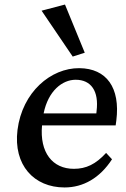

<svg xmlns="http://www.w3.org/2000/svg" viewBox="-20 -816 556 845"><path d="M264 9C346 9 419 -32 473 -115L447 -143C401 -93 359 -73 305 -73C211 -73 154 -145 165 -264H489L492 -286C510 -430 449 -515 329 -516C204 -517 78 -411 57 -244C38 -89 130 9 264 9ZM163 -769 300 -567 353 -584 266 -796ZM172 -317C192 -416 254 -465 313 -465C381 -465 416 -415 405 -327L404 -317Z"/></svg>

Font: TPK Tissa Web Medium
Style: Italic
Weight: 500
Italic angle: -7°
Designer: Jacques Le Bailly, Suppakit Chalermlarp | Katatrad Co.,Ltd.
Foundry: Jacques Le Bailly, Cadson Demak Co.,Ltd.
Version: Version 5.000;Glyphs 3.1.2 (3151)